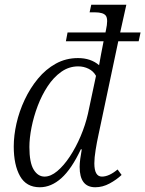

<svg xmlns="http://www.w3.org/2000/svg" viewBox="-20 -780 613 810"><path d="M148 10Q91 10 64.5 -37Q38 -84 38 -162Q38 -208 49.5 -259Q61 -310 84 -359Q107 -408 140 -448Q173 -488 215.5 -511.5Q258 -535 309 -535Q363 -535 398 -505Q401 -525 406.5 -552Q412 -579 417 -606H258L265 -643H425L427 -653Q437 -698 427 -713Q417 -728 380 -728H358L365 -760H513L487 -643H573L565 -606H479L395 -209Q389 -182 383.5 -148Q378 -114 378 -91Q378 -35 410 -35Q440 -35 476 -65L493 -42Q472 -22 442.5 -6Q413 10 382 10Q316 10 316 -76Q316 -90 318.5 -109.5Q321 -129 325 -150H321Q282 -67 239 -28.5Q196 10 148 10ZM168 -35Q194 -35 221.5 -58Q249 -81 274.5 -119.5Q300 -158 320 -205Q340 -252 351 -300L385 -460Q374 -480 353.5 -490Q333 -500 310 -500Q271 -500 238.5 -477Q206 -454 181 -416Q156 -378 139 -333Q122 -288 113 -242.5Q104 -197 104 -160Q104 -94 122 -64.5Q140 -35 168 -35Z"/></svg>

Font: Noto Serif SemiCondensed Light
Style: Italic
Weight: 300
Width: 4
Italic angle: -12°
Designer: Monotype Design Team
Foundry: Monotype Imaging Inc.
Version: Version 2.013; ttfautohint (v1.8.4.7-5d5b)